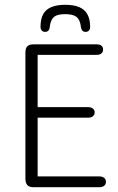

<svg xmlns="http://www.w3.org/2000/svg" viewBox="-20 -781 491 801"><path d="M137 -552H383Q396 -552 403 -558Q410 -564 410 -574Q410 -585 403 -590.5Q396 -596 383 -596H121Q102 -596 94 -588Q86 -580 86 -561V-35Q86 -19 93.5 -9.5Q101 0 119 0H395Q407 0 414.5 -6Q422 -12 422 -22Q422 -33 414.5 -39Q407 -45 395 -45H137V-290H348Q360 -290 367.5 -296Q375 -302 375 -312Q375 -322 367.5 -328Q360 -334 348 -334H137ZM188 -672Q192 -700 206 -711Q220 -722 252 -722Q284 -722 298.5 -711Q313 -700 317 -673Q318 -660 323 -654Q328 -648 337 -648Q346 -648 351 -653.5Q356 -659 356 -668Q356 -701 344.5 -721.5Q333 -742 310 -751.5Q287 -761 252 -761Q218 -761 194.5 -751.5Q171 -742 160 -721.5Q149 -701 149 -668Q149 -660 154 -654Q159 -648 168 -648Q177 -648 182 -653.5Q187 -659 188 -672Z"/></svg>

Font: Beiruti Light
Style: Regular
Weight: 300
Designer: Arlette Boutros
Foundry: Boutros
Version: Version 1.41